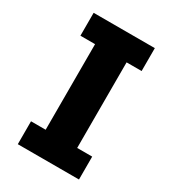

<svg xmlns="http://www.w3.org/2000/svg" viewBox="-172 -793 794 886"><g transform="rotate(30 225.0 -350.0)"><path d="M389.5 -578H309.5V-122H389.5V0H63.5V-122H141.5V-578H63.5V-700H389.5Z"/></g></svg>

Font: League Mono Condensed ExtraBold
Style: Regular
Weight: 800
Width: 1
Designer: Tyler Finck
Foundry: The League of Moveable Type / Tyler Finck
Version: Version 2.210